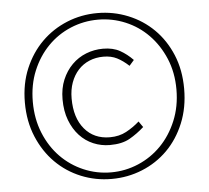

<svg xmlns="http://www.w3.org/2000/svg" viewBox="-52 -774 919 843"><g transform="rotate(-5 407.5 -352.5)"><path d="M407 13Q336 13 272.5 -13Q209 -39 161 -87Q113 -135 84.5 -203Q56 -271 56 -354Q56 -437 84.5 -504Q113 -571 161 -618.5Q209 -666 272.5 -692Q336 -718 407 -718Q478 -718 542 -692Q606 -666 654 -618.5Q702 -571 730 -504Q758 -437 758 -354Q758 -271 730 -203Q702 -135 654 -87Q606 -39 542 -13Q478 13 407 13ZM407 -16Q470 -16 527.5 -40.5Q585 -65 628.5 -109.5Q672 -154 698 -216.5Q724 -279 724 -354Q724 -429 698 -490.5Q672 -552 628.5 -596.5Q585 -641 527.5 -665Q470 -689 407 -689Q344 -689 286.5 -665Q229 -641 185.5 -596.5Q142 -552 116.5 -490.5Q91 -429 91 -354Q91 -279 116.5 -216.5Q142 -154 185.5 -109.5Q229 -65 286.5 -40.5Q344 -16 407 -16ZM412 -136Q374 -136 339.5 -150.5Q305 -165 279 -193Q253 -221 237.5 -261.5Q222 -302 222 -354Q222 -402 238 -440Q254 -478 281 -505Q308 -532 343.5 -546Q379 -560 418 -560Q462 -560 492.5 -543Q523 -526 549 -499L528 -475Q502 -499 476.5 -512Q451 -525 417 -525Q383 -525 354.5 -513Q326 -501 305.5 -478.5Q285 -456 273.5 -424.5Q262 -393 262 -354Q262 -269 303.5 -219.5Q345 -170 415 -170Q456 -170 487.5 -187Q519 -204 546 -228L564 -202Q534 -175 500 -155.5Q466 -136 412 -136Z"/></g></svg>

Font: Kinto Sans Thin
Style: Regular
Weight: 100
Designer: Authors: Ryoko NISHIZUKA  (kana & ideographs); Paul D. Hunt (Latin, Greek & Cyrillic); Wenlong ZHANG  (bopomofo); Sandol
Foundry: Adobe Systems Incorporated, ookami Inc.
Version: Version 0.001